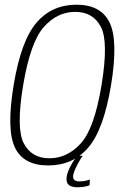

<svg xmlns="http://www.w3.org/2000/svg" viewBox="-20 -700 530 817"><path d="M185 4Q290 4 355.5 -72Q421 -148 452.5 -337.5Q483.5 -526 446.8 -603Q410 -680 305.5 -680Q201 -680 135.2 -603.5Q69.5 -527 38 -337.5Q7 -148.5 43.5 -72.2Q80 4 185 4ZM190.5 -26.5Q114.5 -26.5 81.2 -90Q48 -153.5 78.5 -337.5Q109.5 -521.5 166.8 -585.5Q224 -649.5 300 -649.5Q376 -649.5 409.2 -585.8Q442.5 -522 412 -337.5Q381.5 -153 323.8 -89.8Q266 -26.5 190.5 -26.5ZM309 97Q319.5 97 330 95.8Q340.5 94.5 349 92.2Q357.5 90 361 88.5L362.5 64Q358.5 65.5 351.2 67.5Q344 69.5 335.5 70.8Q327 72 318.5 72Q305 72 298 67Q291 62 291 51.5Q291 40.5 298.5 23Q306 5.5 315.8 -11.5Q325.5 -28.5 332 -37H308.5Q300.5 -27.5 289.5 -9.8Q278.5 8 270.8 27.2Q263 46.5 263 62Q263 75 269 82.8Q275 90.5 285.8 93.8Q296.5 97 309 97Z"/></svg>

Font: Anybody SemiCondensed ExtraLight
Style: Italic
Weight: 250
Width: 4
Italic angle: -10°
Version: Version 1.113;gftools[0.9.25]